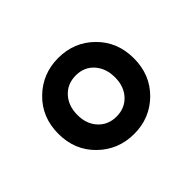

<svg xmlns="http://www.w3.org/2000/svg" viewBox="-81 -903 566 566"><g transform="rotate(-45 202.0 -619.5)"><path d="M203 -461Q137 -461 91 -506Q45 -551 45 -619.5Q45 -688 91 -733Q137 -778 203 -778Q269 -778 314.5 -733Q360 -688 360 -619.5Q360 -551 314.5 -506Q269 -461 203 -461ZM146 -557.5Q168 -534 202.5 -534Q237 -534 259 -557.5Q281 -581 281 -619Q281 -657 259.5 -681Q238 -705 203 -705Q168 -705 146 -681Q124 -657 124 -619Q124 -581 146 -557.5Z"/></g></svg>

Font: Resource Han Rounded JP
Style: Bold
Weight: 700
Designer: Cyano Hao (round all glyphs); Ryoko NISHIZUKA 西塚涼子 (kana, bopomofo & ideographs); Paul D. Hunt (Latin, Greek & Cyrillic)
Foundry: Cyano Hao
Version: 0.990